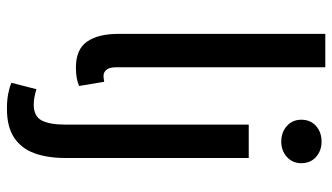

<svg xmlns="http://www.w3.org/2000/svg" viewBox="-223 -527 962 556"><g transform="rotate(90 258.0 -249.0)"><path d="M175.8 12.2Q123 12.2 100.6 -20Q78.1 -52.2 78.1 -110.8V-710H174.8V-104.5Q174.8 -84.5 182.1 -76.2Q189.5 -67.9 198.7 -67.9Q202.6 -67.9 206.3 -68.1Q210 -68.4 216.8 -69.8L229 2.9Q220.2 6.8 207.3 9.5Q194.3 12.2 175.8 12.2ZM294.9 211.9Q270.5 211.9 251.7 208.3Q232.9 204.6 219.7 199.2L238.3 126.5Q247.6 129.4 258.8 131.8Q270 134.3 282.7 134.3Q316.9 134.3 328.9 111.1Q340.8 87.9 340.8 44.4V-488.3H437.5V43.5Q437.5 94.2 423.8 132.1Q410.2 169.9 378.9 190.9Q347.7 211.9 294.9 211.9ZM390.1 -582.5Q362.8 -582.5 344.7 -598.9Q326.7 -615.2 326.7 -640.6Q326.7 -667 344.7 -683.1Q362.8 -699.2 390.1 -699.2Q416.5 -699.2 434.6 -683.1Q452.6 -667 452.6 -640.6Q452.6 -615.2 434.6 -598.9Q416.5 -582.5 390.1 -582.5Z"/></g></svg>

Font: Varta Light SemiBold
Style: Regular
Weight: 600
Version: Version 1.004